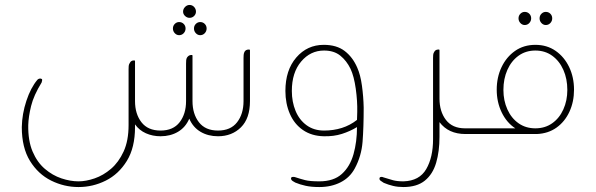

<svg xmlns="http://www.w3.org/2000/svg" viewBox="-20 -541 2404 775"><path d="M745 -469Q735 -469 727 -476.5Q719 -484 719 -494Q719 -505 727 -513Q735 -521 745 -521Q756 -521 763.5 -513Q771 -505 771 -494Q771 -484 763.5 -476.5Q756 -469 745 -469ZM703 -399Q693 -399 685.5 -407Q678 -415 678 -426Q678 -437 685.5 -444.5Q693 -452 703 -452Q714 -452 721.5 -444.5Q729 -437 729 -426Q729 -415 721.5 -407Q714 -399 703 -399ZM763 -426Q763 -437 770.5 -444.5Q778 -452 788 -452Q799 -452 806.5 -444.5Q814 -437 814 -426Q814 -415 806.5 -407Q799 -399 788 -399Q778 -399 770.5 -407Q763 -415 763 -426ZM984 -341H986Q989 -341 989 -338V-133Q989 -63 952.5 -27Q916 9 860 9Q820 9 789.5 -9Q759 -27 744 -62Q729 -27 698.5 -9Q668 9 628 9Q596 9 569 -3Q542 -15 525 -39V-28Q525 55 492 108.5Q459 162 407 188Q355 214 297 214Q239 214 186.5 188Q134 162 101 108.5Q68 55 68 -28Q69 -81 86.5 -134Q104 -187 131 -219Q136 -224 143 -224Q145 -224 148 -222.5Q151 -221 150 -216Q150 -214 148 -208Q116 -156 105.5 -113Q95 -70 94 -36Q93 27 111.5 70.5Q130 114 161 140.5Q192 167 228 179Q264 191 297 191Q327 191 362 179Q397 167 428 140.5Q459 114 479 70.5Q499 27 499 -36V-262Q499 -269 499.5 -275Q500 -281 504 -287Q509 -297 520 -297H523Q525 -297 525 -294V-133Q525 -81 551 -47.5Q577 -14 628 -14Q679 -14 705 -47.5Q731 -81 731 -133V-284Q731 -291 731.5 -297.5Q732 -304 735 -309Q742 -319 752 -319H755Q757 -319 757 -316V-133Q757 -81 783 -47.5Q809 -14 860 -14Q911 -14 937 -47.5Q963 -81 963 -133V-307Q963 -313 963.5 -319.5Q964 -326 967 -332Q972 -341 984 -341Z M1422 -268Q1435 -239 1441 -195Q1447 -151 1448 -107Q1448 -27 1443.5 31Q1439 89 1412 139Q1392 176 1354.5 195Q1317 214 1269 214Q1237 214 1214 209Q1191 204 1172 196Q1166 193 1161 189.5Q1156 186 1155 182Q1153 173 1163 173Q1168 173 1171 174Q1192 181 1211.5 186Q1231 191 1269 191Q1327 191 1360 161Q1393 131 1407 81Q1421 31 1421 -28Q1393 -11 1360 -0.5Q1327 10 1287 9Q1238 8 1203 -16Q1168 -40 1150 -81.5Q1132 -123 1132 -174Q1132 -258 1176 -309Q1220 -360 1287 -360Q1339 -360 1371.5 -335Q1404 -310 1422 -268ZM1288 -14Q1326 -14 1359.5 -24.5Q1393 -35 1421 -57Q1421 -65 1421.5 -72.5Q1422 -80 1422 -89Q1423 -133 1416 -183Q1409 -233 1395 -263Q1379 -296 1353.5 -316.5Q1328 -337 1288 -337Q1233 -337 1195.5 -292.5Q1158 -248 1158 -174Q1158 -130 1173 -93.5Q1188 -57 1217.5 -35.5Q1247 -14 1288 -14Z M1857 -23H1888V0H1859Q1790 0 1754 -48V11Q1754 70 1740.5 116Q1727 162 1695 188Q1663 214 1608 214Q1586 214 1567 209.5Q1548 205 1529 197Q1524 193 1518.5 190Q1513 187 1512 183Q1510 173 1520 173Q1522 173 1524 173.5Q1526 174 1528 175Q1550 182 1566.5 186.5Q1583 191 1609 191Q1673 189 1700.5 141.5Q1728 94 1728 21V-307Q1728 -313 1728.5 -319.5Q1729 -326 1733 -332Q1738 -341 1749 -341H1752Q1754 -341 1754 -338V-143Q1754 -91 1780 -57Q1806 -23 1857 -23Z M2098 -440Q2088 -440 2080.5 -448Q2073 -456 2073 -467Q2073 -478 2080.5 -485.5Q2088 -493 2098 -493Q2109 -493 2116.5 -485.5Q2124 -478 2124 -467Q2124 -456 2116.5 -448Q2109 -440 2098 -440ZM2183 -440Q2173 -440 2165.5 -448Q2158 -456 2158 -467Q2158 -478 2165.5 -485.5Q2173 -493 2183 -493Q2194 -493 2201.5 -485.5Q2209 -478 2209 -467Q2209 -456 2201.5 -448Q2194 -440 2183 -440ZM2141 -360Q2188 -360 2223 -335.5Q2258 -311 2277.5 -270Q2297 -229 2297 -179Q2297 -130 2278.5 -90Q2260 -50 2226.5 -26Q2193 -2 2147 0H1876V-23H2060Q2025 -46 2005 -87.5Q1985 -129 1985 -179Q1985 -229 2004.5 -270Q2024 -311 2059 -335.5Q2094 -360 2141 -360ZM2141 -23Q2180 -23 2209 -43.5Q2238 -64 2254 -99.5Q2270 -135 2270 -178Q2270 -223 2254 -259Q2238 -295 2209 -316Q2180 -337 2141 -337Q2102 -337 2073 -316Q2044 -295 2028 -259Q2012 -223 2012 -178Q2012 -135 2028 -99.5Q2044 -64 2073 -43.5Q2102 -23 2141 -23Z"/></svg>

Font: Zain ExtraLight
Style: Regular
Weight: 200
Designer: Zain,Boutros
Foundry: Mobile Telecommunications Company (Zain), 2024
Version: Version 1.51; ttfautohint (v1.8.4)